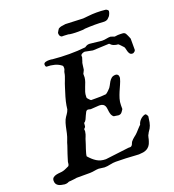

<svg xmlns="http://www.w3.org/2000/svg" viewBox="-151 -954 982 1081"><g transform="rotate(-20 340.0 -413.0)"><path d="M-1 -28.8Q-1 -42 7.1 -48.3Q15.1 -54.7 26.4 -57.1Q37.6 -59.6 49.6 -60.3Q61.5 -61 69.3 -63.5Q71.3 -63.5 76.4 -65.7Q81.5 -67.9 87.2 -70.3Q92.8 -72.8 97.9 -75.2Q103 -77.6 105 -78.6Q109.4 -84 109.9 -89.8Q110.4 -95.7 111.3 -102.1Q111.8 -104.5 114 -111.3Q116.2 -118.2 118.9 -127.2Q121.6 -136.2 125 -146.5Q128.4 -156.7 131.6 -165.8Q134.8 -174.8 137 -181.6Q139.2 -188.5 140.1 -190.9Q143.6 -205.1 149.9 -220.2Q156.2 -235.4 160.6 -254.9Q164.6 -273.9 168.9 -293.9Q173.3 -314 180.7 -331.1Q187.5 -344.2 195.8 -355.2Q204.1 -366.2 209.5 -381.8Q209.5 -382.3 209.7 -384.8Q210 -387.2 210.4 -390.4Q210.9 -393.6 211.4 -396.7Q211.9 -399.9 211.9 -401.4Q215.8 -425.3 223.6 -451.9Q231.4 -478.5 239.3 -502.4Q242.2 -512.7 245.8 -522.5Q249.5 -532.2 253.2 -541.7Q256.8 -551.3 260 -560.8Q263.2 -570.3 264.6 -580.6Q265.6 -586.9 268.8 -593Q272 -599.1 272 -605.5Q272 -609.4 271.7 -613Q271.5 -616.7 269.5 -620.1Q252 -634.8 229.2 -640.9Q206.5 -647 180.7 -647Q176.8 -650.4 175.8 -653.1Q174.8 -655.8 174.8 -661.6Q174.8 -666.5 177.7 -669.4Q180.7 -672.4 185.5 -674.1Q190.4 -675.8 196 -676.3Q201.7 -676.8 207 -676.8Q213.9 -676.8 219 -676.3Q224.1 -675.8 227.1 -674.8Q252.9 -672.4 277.8 -671.1Q302.7 -669.9 327.6 -669.9Q352.1 -669.9 376 -671.1Q399.9 -672.4 423.3 -674.8Q428.2 -678.2 431.9 -680.2Q435.5 -682.1 438.7 -683.3Q441.9 -684.6 445.3 -684.8Q448.7 -685.1 453.6 -685.1L525.4 -677.2Q540 -677.2 552.2 -679.9Q564.5 -682.6 577.6 -682.6L600.6 -674.8L620.1 -677.2H637.7Q645 -677.2 650.1 -676.5Q655.3 -675.8 658.9 -673.6Q662.6 -671.4 665.5 -667Q668.5 -662.6 671.4 -655.3Q672.4 -652.8 674.1 -649.4Q675.8 -646 677.2 -642.1Q679.2 -637.7 680.7 -633.3V-564.5Q679.7 -563.5 679.2 -562.5Q678.7 -561.5 678.2 -560.8Q677.7 -560.1 677.7 -559.1Q672.9 -556.2 670.4 -553.5Q668 -550.8 662.1 -550.8Q651.4 -550.8 646.2 -557.6Q641.1 -564.5 638.7 -573.2Q636.2 -582 634.5 -590.3Q632.8 -598.6 629.4 -601.6Q627.9 -603 624.5 -606.7Q621.1 -610.4 617.2 -614.5Q613.3 -618.7 609.6 -622.3Q606 -626 604 -627Q591.3 -627.4 578.9 -632.1Q566.4 -636.7 556.6 -647.9L458.5 -643.6L412.1 -652.8Q406.7 -652.8 398.4 -649.4Q390.1 -646 387.7 -640.1V-627Q387.2 -626 386 -622.1Q384.8 -618.2 383.3 -613.3Q381.8 -608.4 380.4 -604.2Q378.9 -600.1 378.4 -599.1Q377.9 -598.1 377.2 -592.5Q376.5 -586.9 375.5 -580.3Q374.5 -573.7 373.8 -567.4Q373 -561 372.6 -559.1Q372.6 -558.6 371.1 -555.4Q369.6 -552.2 367.7 -548.6Q365.7 -544.9 364.3 -541.7Q362.8 -538.6 362.3 -538.1V-517.1Q360.8 -502.9 356.2 -490.2Q351.6 -477.5 346.4 -464.8Q341.3 -452.1 337.4 -439.5Q333.5 -426.8 333.5 -413.1V-404.8Q334 -403.3 336.7 -400.1Q339.4 -397 342.5 -393.6Q345.7 -390.1 348.6 -387.5Q351.6 -384.8 353 -384.3H380.4Q397.5 -384.3 411.4 -384.5Q425.3 -384.8 441.9 -386.7Q443.8 -387.2 447.5 -389.9Q451.2 -392.6 454.6 -395.8Q458 -398.9 460.7 -401.4Q463.4 -403.8 463.9 -404.8Q473.1 -412.6 478.8 -424.1Q484.4 -435.5 490.7 -446Q497.1 -456.5 506.1 -463.9Q515.1 -471.2 530.8 -471.2Q537.6 -471.2 543 -466.3Q548.3 -461.4 548.3 -452.6V-445.8Q543.5 -427.2 535.4 -409.7Q527.3 -392.1 519.8 -374.3Q512.2 -356.4 506.6 -338.1Q501 -319.8 501 -299.8V-276.9Q494.6 -266.1 488 -258.5Q481.4 -251 468.3 -251Q466.8 -251.5 462.9 -252Q459 -252.4 455.1 -253.2Q451.2 -253.9 447.3 -254.4Q443.4 -254.9 441.9 -254.9Q433.1 -261.2 429.7 -270Q426.3 -278.8 424.8 -288.1Q423.3 -297.4 422.4 -306.9Q421.4 -316.4 418 -323.7Q414.6 -331.1 407 -335.7Q399.4 -340.3 385.3 -340.3L333.5 -336.9Q333.5 -336.9 331.5 -337.4Q329.6 -337.9 327.1 -338.4Q324.7 -338.9 322.3 -339.4Q319.8 -339.8 318.4 -340.3Q309.6 -340.3 304.7 -332.3Q299.8 -324.2 295.4 -313.5Q291 -302.7 285.9 -292.2Q280.8 -281.7 272 -276.9Q272 -275.4 271.7 -272.2Q271.5 -269 271 -265.6Q270.5 -262.2 270.3 -259Q270 -255.9 269.5 -254.9Q269.5 -252.9 265.4 -249.5Q261.2 -246.1 260.3 -244.1Q260.3 -243.2 260.7 -239.3Q261.2 -235.4 261.2 -231.4Q261.2 -227.1 260.3 -226.6Q258.8 -213.9 253.4 -201.7Q248 -189.5 245.1 -178.2Q243.2 -171.4 239.3 -159.9Q235.4 -148.4 231.2 -136Q227.1 -123.5 224.1 -112.3Q221.2 -101.1 221.2 -95.2Q231.4 -83.5 241.9 -74Q252.4 -64.5 263.7 -57.4Q274.9 -50.3 288.3 -46.6Q301.8 -43 317.9 -43L458.5 -60.1H470.7Q476.1 -61.5 478.8 -64.5Q481.4 -67.4 483.2 -70.8Q484.9 -74.2 486.1 -78.1Q487.3 -82 489.7 -85.4Q494.1 -91.3 499.5 -96.4Q504.9 -101.6 510.5 -106Q516.1 -110.4 521.5 -114.7Q526.9 -119.1 531.2 -124Q533.2 -126 537.6 -130.9Q542 -135.7 547.1 -141.4Q552.2 -147 557.1 -152.1Q562 -157.2 564.9 -159.7Q566.4 -167 570.8 -174.6Q575.2 -182.1 581.3 -188.2Q587.4 -194.3 595 -198.7Q602.5 -203.1 610.8 -204.6Q613.8 -204.6 616.2 -202.4Q618.7 -200.2 620.4 -197.3Q622.1 -194.3 623 -191.7Q624 -189 624.5 -188.5Q623 -172.9 619.4 -154.1Q615.7 -135.3 607.4 -120.6Q606.9 -119.6 604.7 -116.5Q602.5 -113.3 600.1 -109.6Q597.7 -106 595.5 -102.8Q593.3 -99.6 593.3 -98.1Q586.4 -88.4 584.5 -76.7Q582.5 -64.9 578.6 -54.2Q574.2 -39.1 566.7 -29.5Q559.1 -20 549.3 -14.6Q539.6 -9.3 527.6 -7.3Q515.6 -5.4 502 -4.9L482.4 -5.9Q453.1 -7.8 424.3 -9.3Q395.5 -10.7 364.7 -10.7Q347.2 -10.7 329.6 -6.6Q312 -2.4 294.9 -2.4L260.3 -6.8Q253.4 -6.8 247.1 -5.9Q240.7 -4.9 234.6 -3.9Q228.5 -2.9 221.7 -2Q214.8 -1 207 -1H127Q124 0 117.2 0.7Q110.4 1.5 102.8 2.4Q95.2 3.4 88.4 3.9Q81.5 4.4 78.6 4.4Q74.7 6.3 69.1 8.5Q63.5 10.7 51.8 10.7Q42 9.3 32.5 7.3Q22.9 5.4 15.6 1.2Q8.3 -2.9 3.7 -10Q-1 -17.1 -1 -28.8ZM320.3 -825.2Q329.6 -830.6 336.9 -832Q344.2 -833.5 354 -834.5L362.8 -835.9L468.3 -831.5L499.5 -834.5Q524.4 -837.4 549.8 -837.4Q576.7 -837.4 603 -834.5Q610.4 -833 615 -828.1Q619.6 -823.2 618.7 -820.8Q618.7 -818.4 617.2 -813.2Q615.7 -808.1 614.7 -805.7Q612.8 -800.3 609.6 -795.4Q606.4 -790.5 600.1 -785.2Q597.7 -780.8 590.1 -777.3Q582.5 -773.9 573.2 -773.9Q559.1 -774.9 545.4 -775.4Q531.7 -775.9 517.6 -775.9Q502 -775.9 487.1 -775.4Q472.2 -774.9 456.5 -773.9Q455.1 -772.5 443.8 -771.7Q432.6 -771 417.5 -771Q408.7 -771 399.4 -771.2Q390.1 -771.5 382.1 -772.2Q374 -772.9 367.9 -773.7Q361.8 -774.4 358.9 -775.9L334 -777.3H320.8Q316.4 -778.8 313.2 -782Q310.1 -785.2 308.6 -789.6Q307.1 -793.9 306.9 -797.9Q306.6 -801.8 307.6 -804.7Q310.1 -810.1 314 -815.9Q317.9 -821.8 320.3 -825.2Z"/></g></svg>

Font: IM FELL English
Style: Italic
Weight: 400
Italic angle: -18°
Designer: Igino Marini
Foundry: Igino Marini
Version: 3.00